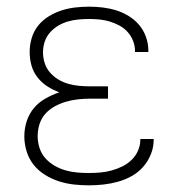

<svg xmlns="http://www.w3.org/2000/svg" viewBox="-20 -548 540 576"><path d="M247 8Q224 8 201.5 5.5Q179 3 157 -4Q135 -11 115 -23.5Q95 -36 81 -53.5Q67 -71 60 -93.5Q53 -116 53 -139Q53 -162 60 -184Q67 -206 81.5 -223.5Q96 -241 116.5 -252.5Q137 -264 158 -271Q139 -278 122 -289Q105 -300 92.5 -316Q80 -332 74.5 -351.5Q69 -371 69 -392Q69 -413 75 -433.5Q81 -454 94 -470.5Q107 -487 125.5 -498.5Q144 -510 164 -516.5Q184 -523 205 -525.5Q226 -528 247 -528Q268 -528 288.5 -525.5Q309 -523 328.5 -517Q348 -511 366 -500Q384 -489 397.5 -473Q411 -457 418 -437Q425 -417 425 -397Q425 -395 425 -394Q425 -393 425 -392H385Q385 -393 385 -393.5Q385 -394 385 -395Q385 -411 379 -426Q373 -441 362.5 -452.5Q352 -464 338 -471.5Q324 -479 309 -483.5Q294 -488 278.5 -489.5Q263 -491 247 -491Q231 -491 215 -489.5Q199 -488 183.5 -483.5Q168 -479 154 -470.5Q140 -462 129.5 -450Q119 -438 114 -422.5Q109 -407 109 -391Q109 -375 114 -359Q119 -343 130 -330.5Q141 -318 155 -309.5Q169 -301 185 -296.5Q201 -292 217.5 -290.5Q234 -289 250 -289H304V-252H250Q232 -252 214 -250Q196 -248 178.5 -243Q161 -238 144.5 -229Q128 -220 116 -206.5Q104 -193 98.5 -175.5Q93 -158 93 -139Q93 -122 98.5 -104.5Q104 -87 116 -73.5Q128 -60 143.5 -51Q159 -42 176.5 -37Q194 -32 211.5 -30.5Q229 -29 247 -29Q264 -29 281 -30.5Q298 -32 314.5 -36.5Q331 -41 346.5 -48.5Q362 -56 374.5 -68Q387 -80 394 -96Q401 -112 401 -129Q401 -129 401 -129.5Q401 -130 401 -131H441Q441 -130 441 -129.5Q441 -129 441 -128Q441 -106 432.5 -85Q424 -64 409.5 -47.5Q395 -31 375.5 -20Q356 -9 334.5 -3Q313 3 291 5.5Q269 8 247 8Z"/></svg>

Font: Iosevka SS04 Extralight
Style: Regular
Weight: 200
Monospace: yes
Designer: Belleve Invis
Foundry: Belleve Invis
Version: Version 19.0.0; ttfautohint (v1.8.4)